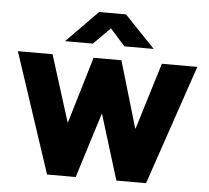

<svg xmlns="http://www.w3.org/2000/svg" viewBox="-51 -770 897 825"><g transform="rotate(5 397.0 -357.5)"><path d="M784.5 -517 608.5 0H480.5L393.5 -282L305 0H181.5L10.5 -517H160L250 -231H251.5L337 -517H457L541.5 -230.5H543.5L631.5 -517ZM464.5 -577.5 400.5 -649.5 328.5 -577.5H208.5L343.5 -715H459.5L591 -577.5Z"/></g></svg>

Font: Public Sans Thin ExtraBold
Style: Regular
Weight: 800
Version: Version 1.007